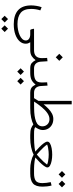

<svg xmlns="http://www.w3.org/2000/svg" viewBox="895 -1573 1123 2953"><g transform="rotate(90 1456.5 -96.5)"><path d="M139.6 -155.3Q117.2 -86.4 117.2 -14.6Q117.2 97.7 177.5 147Q237.8 196.3 351.1 196.3Q394.5 196.3 438.7 187.7Q482.9 179.2 520 162.6Q557.1 146 579.8 122.1Q602.5 98.1 602.5 66.9Q602.5 36.6 576.2 18.3Q549.8 0 507.8 0H447.8Q434.6 0 430.2 -19L422.9 -49.3Q419.9 -58.6 429.2 -58.6H711.4V0H629.9Q637.2 15.1 644.8 29.3Q652.3 43.5 652.3 70.3Q652.3 120.6 616 162.1Q579.6 203.6 512.2 228.5Q444.8 253.4 351.6 253.4Q210.9 253.4 137 186.8Q63 120.1 63 -15.1Q63 -49.8 70.1 -94.7Q77.1 -139.6 90.8 -175.3ZM369.6 393.1 420.9 341.8 472.7 393.1 420.9 444.8ZM222.2 393.1 273.4 341.8 325.2 393.1 273.4 444.8Z M1046.9 0H1032.2Q976.1 0 950.4 -22.7Q924.8 -45.4 904.8 -82.5Q878.4 -45.9 843.3 -22.9Q808.1 0 751 0H691.9V-58.6H751Q814.5 -58.6 844.2 -89.4Q874 -120.1 874 -179.2Q874 -199.2 872.8 -220Q871.6 -240.7 870.6 -259.8L921.9 -265.6L928.7 -161.1Q932.1 -113.3 958.5 -85.9Q984.9 -58.6 1032.2 -58.6H1046.9ZM807.1 -446.8 861.3 -500.5 915.5 -446.8 861.3 -392.6Z M1421.4 0H1406.7Q1368.2 0 1345.5 -10.3Q1322.8 -20.5 1308.1 -39.1Q1293.5 -57.6 1279.8 -82.5Q1252.4 -43.9 1212.6 -22Q1172.9 0 1100.1 0H1027.3V-58.6H1101.1Q1175.8 -58.6 1211.9 -83.7Q1248 -108.9 1248.5 -174.3Q1248.5 -195.3 1247.6 -217.5Q1246.6 -239.7 1245.6 -259.8L1296.4 -266.1L1303.2 -160.6Q1306.6 -112.8 1332.8 -85.7Q1358.9 -58.6 1406.7 -58.6H1421.4ZM1177.2 147.9 1228.5 96.7 1280.3 147.9 1228.5 199.7ZM1029.8 147.9 1081.1 96.7 1132.8 147.9 1081.1 199.7Z M1935.5 -77.1Q1947.8 -68.4 1961.4 -64.5Q1975.1 -60.5 1997.3 -59.6Q2019.5 -58.6 2057.1 -58.6H2071.8V0H2057.1Q1988.8 0 1954.1 -13.4Q1919.4 -26.9 1893.6 -47.9Q1854.5 -27.8 1791 -13.9Q1727.5 0 1643.6 0H1401.9V-58.6H1489.3Q1499.5 -75.7 1510.3 -92.5Q1521 -109.4 1531.2 -126V-637.7H1584.5V-205.6Q1617.2 -246.1 1652.6 -280Q1688 -314 1727.1 -334.5Q1766.1 -355 1809.1 -355Q1860.4 -355 1898.7 -333.7Q1937 -312.5 1958.5 -275.6Q1980 -238.8 1980 -191.4Q1980 -162.1 1966.3 -131.8Q1952.6 -101.6 1935.5 -77.1ZM1641.6 -59.6Q1772.5 -59.6 1847.7 -88.9Q1922.9 -118.2 1922.9 -187.5Q1922.9 -233.4 1892.3 -264.6Q1861.8 -295.9 1813.5 -295.9Q1767.6 -295.9 1721.7 -264.9Q1675.8 -233.9 1630.9 -180.4Q1585.9 -127 1542.5 -59.1Z M2402.3 -78.1Q2425.3 -71.8 2456.5 -67.4Q2487.8 -63 2519 -60.8Q2550.3 -58.6 2572.3 -58.6H2594.7V0H2572.3Q2522 0 2462.6 -13.2Q2403.3 -26.4 2357.4 -52.7Q2309.1 -26.9 2241.7 -13.4Q2174.3 0 2104.5 0H2052.2V-58.6H2106Q2137.2 -58.6 2174.6 -60.5Q2211.9 -62.5 2248.3 -66.7Q2284.7 -70.8 2312 -77.1Q2276.4 -107.4 2240.7 -142.8Q2205.1 -178.2 2181.6 -210.4Q2158.2 -242.7 2158.2 -263.2Q2158.2 -287.6 2186.3 -304.2Q2214.4 -320.8 2260.3 -329.3Q2306.2 -337.9 2358.4 -337.9Q2407.7 -337.9 2452.6 -329.3Q2497.6 -320.8 2526.4 -304.2Q2555.2 -287.6 2555.2 -263.2Q2555.2 -244.1 2532.2 -212.4Q2509.3 -180.7 2474.1 -145Q2439 -109.4 2402.3 -78.1ZM2356.9 -284.2Q2337.4 -284.2 2309.1 -282Q2280.8 -279.8 2252 -274.4Q2223.1 -269 2202.6 -259.3Q2221.7 -231.9 2247.8 -204.1Q2273.9 -176.3 2298.8 -152.8Q2323.7 -129.4 2340.3 -115.2Q2356.9 -101.1 2356.9 -101.1Q2356.9 -101.1 2373.5 -115.5Q2390.1 -129.9 2415 -153.1Q2439.9 -176.3 2466.1 -204.1Q2492.2 -231.9 2511.7 -258.8Q2490.7 -269 2462.2 -274.4Q2433.6 -279.8 2405 -282Q2376.5 -284.2 2356.9 -284.2Z M2833.5 -328.1Q2842.8 -293.5 2846.7 -256.8Q2850.6 -220.2 2850.6 -188.5Q2850.6 -85.9 2803 -43Q2755.4 0 2647.9 0H2575.2V-58.6H2647.9Q2722.2 -58.6 2759.3 -84.2Q2796.4 -109.9 2796.4 -187Q2796.4 -213.9 2792.2 -248.3Q2788.1 -282.7 2781.2 -315.4ZM2758.3 -488.3 2809.6 -539.6 2861.3 -488.3 2809.6 -436.5ZM2610.8 -488.3 2662.1 -539.6 2713.9 -488.3 2662.1 -436.5Z"/></g></svg>

Font: Vazir Thin WOL-UI
Style: Thin-WOL-UI
Weight: 100
Designer: Saber Rastikerdar
Foundry: Saber Rastikerdar
Version: Version 30.1.0